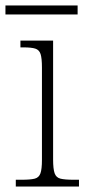

<svg xmlns="http://www.w3.org/2000/svg" viewBox="-32 -685 318 705"><path d="M26 0V-25H48Q80 -25 95.5 -29Q111 -33 116.5 -48.5Q122 -64 122 -98V-437Q122 -471 117 -486.5Q112 -502 97.5 -506.5Q83 -511 55 -511H43V-536H163V-99Q163 -65 168.5 -49Q174 -33 190 -29Q206 -25 238 -25H258V0ZM-12 -632V-665H253V-632Z"/></svg>

Font: Noto Serif Lao SemiCondensed ExtraLight
Style: Regular
Weight: 200
Width: 4
Designer: Monotype Design Team
Foundry: Monotype Imaging Inc.
Version: Version 2.003; ttfautohint (v1.8.4.7-5d5b)